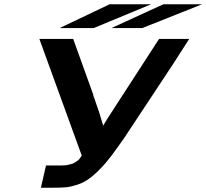

<svg xmlns="http://www.w3.org/2000/svg" viewBox="-20 -877 964 897"><path d="M259 -746 492 -857H550H686L418 -746H370ZM501 -746 743 -857H924L645 -746ZM164 -695H322L416 -434H415L443 -353Q457 -307 462 -290Q469 -302 482 -323Q490 -335 493 -340L723 -695H864L815 -619Q808 -609 796 -589L560 -232Q525 -182 501 -150L473 -115Q437 -74 406 -49.5Q375 -25 342.5 -14.5Q310 -4 288.5 -2Q267 0 226 0H171L195 -104H234Q236 -104 249 -104Q262 -104 265.5 -104Q269 -104 280.5 -104.5Q292 -105 296.5 -106.5Q301 -108 310.5 -110Q320 -112 325.5 -115.5Q331 -119 338.5 -123.5Q346 -128 351.5 -135Q357 -142 362 -150Q324 -253 253 -450Q182 -647 164 -695Z"/></svg>

Font: Coval
Style: ExtraBold Italic
Weight: 800
Foundry: Context Ltd
Version: Version 001.000